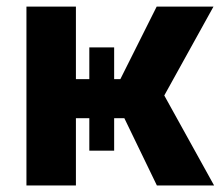

<svg xmlns="http://www.w3.org/2000/svg" viewBox="-20 -566 677 586"><path d="M60.7 0V-545.9H211.7V-324.4H347.3L458.2 -545.9H631.6L481.4 -274.6L633.4 0H458.8L359.5 -205.3H211.7V0ZM252.6 -421.3H328.4V-106.2H252.6Z"/></svg>

Font: GitLab Sans
Style: Regular
Weight: 400
Designer: Rasmus Andersson
Foundry: Modifications by GitLab B.V., manufactured by rsms
Version: Version 4.000;git-c8fb6b7